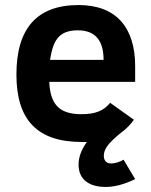

<svg xmlns="http://www.w3.org/2000/svg" viewBox="-20 -547 598 760"><path d="M291 -527C127 -527 45 -435.3 45 -252C45 -73.1 126.7 15 304 15H324C302 45 291 75 291 105C291 165.1 335.2 193 398 193C433.3 193 472.3 182.7 515 162L469 85C457.4 92.7 436.5 100 420 100C402 100 391 89.4 391 70C391 54 397.8 38.2 411.5 22.5C425.2 6.8 445 -11 471 -31C485.7 -43 498.7 -57 510 -73L416 -140C390.1 -107.9 356.7 -95 302 -95C213.1 -95 178.9 -135.6 175 -223H515V-285C515 -437.4 440.6 -527 291 -527ZM390 -310H178C190 -382.1 208.9 -427 288 -427C356 -427 390 -388 390 -310Z"/></svg>

Font: Fog Sans
Style: Bold
Weight: 700
Foundry: Intel Corporation
Version: Version 1.00